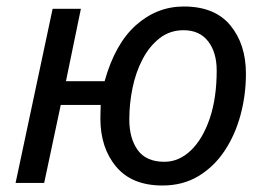

<svg xmlns="http://www.w3.org/2000/svg" viewBox="-20 -563 826 591"><path d="M480 8Q386 8 337.5 -50Q289 -108 289 -198Q289 -211 289.5 -222.5Q290 -234 290 -240H167L116 0H28L142 -536H229L183 -313H302Q334 -428 398.5 -485.5Q463 -543 546 -543Q641 -543 689 -485Q737 -427 737 -336Q737 -271 720.5 -209.5Q704 -148 671.5 -99Q639 -50 591 -21Q543 8 480 8ZM486 -65Q531 -65 567.5 -100Q604 -135 625.5 -198Q647 -261 647 -346Q647 -402 620.5 -436Q594 -470 545 -470Q503 -470 471.5 -445.5Q440 -421 419 -381Q398 -341 388 -292.5Q378 -244 378 -195Q378 -137 404 -101Q430 -65 486 -65Z"/></svg>

Font: BC Sans
Style: Italic
Weight: 400
Italic angle: -12°
Designer: Monotype Design Team
Designer: Province of B.C.
Foundry: Monotype Imaging Inc.
Version: Version 2.000;GOOG;noto-source:20170915:90ef993387c0